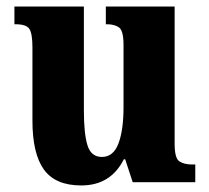

<svg xmlns="http://www.w3.org/2000/svg" viewBox="-20 -556 639 586"><path d="M228 10Q149 10 114 -38.5Q79 -87 79 -188V-411Q79 -454 69.5 -468Q60 -482 27 -482H24V-536H236V-219Q236 -148 247 -112.5Q258 -77 291 -77Q326 -77 341.5 -118Q357 -159 357 -228V-419Q357 -462 343.5 -472Q330 -482 306 -482H303V-536H513V-117Q513 -73 527.5 -63.5Q542 -54 566 -54H576V0H385L362 -70H358Q318 10 228 10Z"/></svg>

Font: Noto Serif Lao Condensed ExtraBold
Style: Regular
Weight: 800
Width: 3
Designer: Monotype Design Team
Foundry: Monotype Imaging Inc.
Version: Version 2.003; ttfautohint (v1.8.4.7-5d5b)